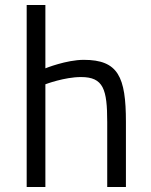

<svg xmlns="http://www.w3.org/2000/svg" viewBox="-20 -750 605 770"><path d="M162 0V-412C162 -412 238 -441 305 -441C395 -441 410 -392 410 -260V0H485V-261C485 -442 454 -510 316 -510C246 -510 162 -476 162 -476V-730H87V0Z"/></svg>

Font: TitilliumText22L
Style: 400 wt
Weight: 400
Designer: Campivisivi
Foundry: Campivisivi
Version: 1.000